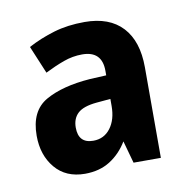

<svg xmlns="http://www.w3.org/2000/svg" viewBox="-51 -773 450 457"><g transform="rotate(-10 173.5 -544.0)"><path d="M181 -722Q241 -722 272.5 -688Q304 -654 304 -591V-372H238L223 -426Q206 -398 180.5 -382Q155 -366 120 -366Q74 -366 48 -397Q22 -428 22 -475Q22 -535 62.5 -558Q103 -581 170 -586L210 -588V-599Q210 -647 162 -647Q139 -647 117 -639Q95 -631 71 -619L43 -686Q73 -702 106.5 -712Q140 -722 181 -722ZM176 -528Q144 -525 130.5 -512.5Q117 -500 117 -478Q117 -440 153 -440Q179 -440 194.5 -460.5Q210 -481 210 -514V-531Z"/></g></svg>

Font: Noto Sans Condensed
Style: Bold
Weight: 700
Width: 3
Designer: Monotype Design Team
Foundry: Monotype Imaging Inc.
Version: Version 2.013; ttfautohint (v1.8.4.7-5d5b)